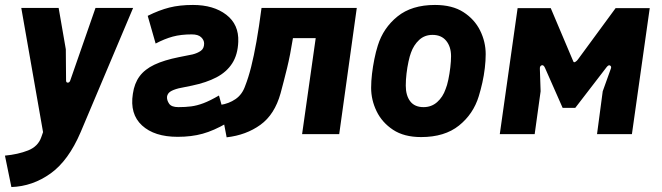

<svg xmlns="http://www.w3.org/2000/svg" viewBox="-49 -542 2675 776"><path d="M-3 214 -29 87Q24 82 64.5 66Q105 50 118 12L125 -8L37 -510H188L217 -343L218 -217Q218 -208 225 -208Q232 -208 235 -217L337 -510H489L277 -8Q228 107 155.5 159Q83 211 -3 214Z M669 11Q575 11 525 -35Q475 -81 488 -163Q494 -205 515 -233.5Q536 -262 575 -280.5Q614 -299 674 -311L729 -322Q749 -327 762.5 -336.5Q776 -346 776 -366Q776 -380 764 -391.5Q752 -403 726 -403Q682 -403 649 -394Q616 -385 580 -366L548 -478Q594 -501 635.5 -511.5Q677 -522 731 -522Q814 -522 865.5 -482.5Q917 -443 914 -373Q912 -321 889.5 -286Q867 -251 826 -229.5Q785 -208 727 -196L673 -185Q650 -179 639 -171.5Q628 -164 626 -151Q625 -137 634.5 -123Q644 -109 672 -109Q700 -109 723.5 -112Q747 -115 773.5 -125Q800 -135 836 -156L867 -44Q815 -14 770 -1.5Q725 11 669 11Z M867 13 842 -118Q876 -123 903 -141.5Q930 -160 942 -195Q955 -228 966 -271.5Q977 -315 987.5 -374Q998 -433 1008 -510H1393L1322 0H1172L1227 -388H1135Q1124 -319 1111 -266Q1098 -213 1085 -165Q1061 -79 1003.5 -37.5Q946 4 867 13Z M1653 12Q1584 12 1539.5 -17.5Q1495 -47 1473 -92.5Q1451 -138 1451 -187Q1451 -214 1454.5 -243.5Q1458 -273 1464 -303Q1470 -333 1478 -358Q1500 -429 1557.5 -475.5Q1615 -522 1709 -522Q1779 -522 1824 -493Q1869 -464 1891.5 -418.5Q1914 -373 1914 -323Q1914 -297 1910.5 -267Q1907 -237 1900.5 -208Q1894 -179 1886 -153Q1864 -81 1806 -34.5Q1748 12 1653 12ZM1663 -109Q1695 -109 1718 -129.5Q1741 -150 1752 -182Q1758 -196 1763 -220Q1768 -244 1771 -269.5Q1774 -295 1774 -315Q1774 -353 1754.5 -377Q1735 -401 1699 -401Q1667 -401 1645 -380.5Q1623 -360 1612 -329Q1607 -316 1602 -293Q1597 -270 1594 -244.5Q1591 -219 1591 -196Q1591 -156 1609 -132.5Q1627 -109 1663 -109Z M1971 0 2043 -509H2177L2268 -294Q2270 -288 2276.5 -292Q2283 -296 2287 -302L2439 -509H2577L2505 0H2364L2387 -173L2420 -265Q2423 -273 2417 -277Q2411 -281 2403 -271L2276 -106H2225L2154 -267Q2148 -281 2140 -278Q2132 -275 2133 -263L2136 -173L2112 0Z"/></svg>

Font: Finlandica
Style: Italic
Weight: 400
Italic angle: -8°
Designer: Niklas Ekholm, Juho Hiilivirta, Jaakko Suomalainen
Foundry: Helsinki Type Studio
Version: Version 1.064